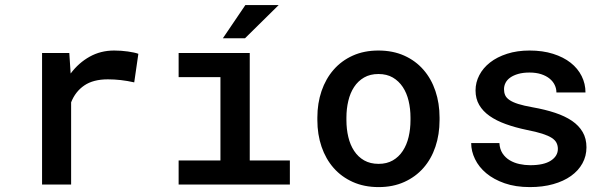

<svg xmlns="http://www.w3.org/2000/svg" viewBox="-20 -741 2440 771"><path d="M438.5 -538.1Q452.6 -538.1 466.8 -537.1Q481 -536.1 493.9 -534.2Q506.8 -532.2 517.6 -530Q528.3 -527.8 535.6 -524.9L519 -410.2Q465.3 -422.4 413.1 -422.4Q354.5 -422.4 318.6 -397.9Q282.7 -373.5 265.6 -330.1V0H148.9V-528.3H258.3L263.7 -445.8Q295.9 -488.8 340.1 -513.4Q384.3 -538.1 438.5 -538.1Z M697.3 -528.3H982.9V-96.7H1144V0H697.3V-96.7H865.2V-431.2H697.3ZM965.3 -720.7H1099.1L963.9 -587.4H875Z M1254.4 -269Q1254.4 -326.2 1271.2 -375.5Q1288.1 -424.8 1319.6 -460.9Q1351.1 -497.1 1396.5 -517.6Q1441.9 -538.1 1499.5 -538.1Q1557.6 -538.1 1603.3 -517.6Q1648.9 -497.1 1680.4 -460.9Q1711.9 -424.8 1728.5 -375.5Q1745.1 -326.2 1745.1 -269V-258.8Q1745.1 -201.2 1728.5 -151.9Q1711.9 -102.5 1680.4 -66.7Q1648.9 -30.8 1603.5 -10.3Q1558.1 10.3 1500.5 10.3Q1442.4 10.3 1396.7 -10.3Q1351.1 -30.8 1319.6 -66.7Q1288.1 -102.5 1271.2 -151.9Q1254.4 -201.2 1254.4 -258.8ZM1371.1 -258.8Q1371.1 -222.7 1378.7 -190.9Q1386.2 -159.2 1402.1 -135Q1418 -110.8 1442.4 -96.9Q1466.8 -83 1500.5 -83Q1533.2 -83 1557.4 -96.9Q1581.5 -110.8 1597.4 -135Q1613.3 -159.2 1620.8 -190.9Q1628.4 -222.7 1628.4 -258.8V-269Q1628.4 -304.2 1620.8 -335.9Q1613.3 -367.7 1597.4 -391.6Q1581.5 -415.5 1557.4 -429.7Q1533.2 -443.8 1499.5 -443.8Q1466.3 -443.8 1441.9 -429.7Q1417.5 -415.5 1401.9 -391.6Q1386.2 -367.7 1378.7 -335.9Q1371.1 -304.2 1371.1 -269Z M2220.2 -143.1Q2220.2 -156.2 2214.8 -167.2Q2209.5 -178.2 2195.6 -187.3Q2181.6 -196.3 2157.5 -204.1Q2133.3 -211.9 2095.7 -219.2Q2048.8 -229 2011 -242.7Q1973.1 -256.3 1946 -275.4Q1918.9 -294.4 1904.3 -319.6Q1889.6 -344.7 1889.6 -377.9Q1889.6 -410.2 1904.8 -439.2Q1919.9 -468.3 1948 -490.2Q1976.1 -512.2 2016.4 -525.1Q2056.6 -538.1 2106.4 -538.1Q2159.2 -538.1 2200.9 -524.9Q2242.7 -511.7 2271.5 -489Q2300.3 -466.3 2315.7 -435.5Q2331.1 -404.8 2331.1 -369.6H2214.4Q2214.4 -385.3 2207.5 -399.7Q2200.7 -414.1 2187 -425.3Q2173.3 -436.5 2153.1 -443.1Q2132.8 -449.7 2106.4 -449.7Q2080.1 -449.7 2060.8 -444.1Q2041.5 -438.5 2028.8 -429.4Q2016.1 -420.4 2010 -408.2Q2003.9 -396 2003.9 -382.8Q2003.9 -369.6 2008.5 -358.9Q2013.2 -348.1 2025.9 -339.4Q2038.6 -330.6 2061 -323.5Q2083.5 -316.4 2119.1 -310.1Q2168.9 -301.3 2208.7 -288.1Q2248.5 -274.9 2276.6 -255.9Q2304.7 -236.8 2319.8 -210.7Q2335 -184.6 2335 -149.4Q2335 -114.3 2318.8 -85Q2302.7 -55.7 2272.9 -34.4Q2243.2 -13.2 2201.4 -1.5Q2159.7 10.3 2107.9 10.3Q2050.3 10.3 2006.3 -5.1Q1962.4 -20.5 1932.6 -45.4Q1902.8 -70.3 1887.5 -102.1Q1872.1 -133.8 1872.1 -166.5H1985.4Q1986.8 -142.1 1998 -125Q2009.3 -107.9 2026.9 -97.4Q2044.4 -86.9 2065.9 -82.3Q2087.4 -77.6 2109.4 -77.6Q2163.6 -77.6 2191.9 -95.9Q2220.2 -114.3 2220.2 -143.1Z"/></svg>

Font: TypoPRO Roboto Mono
Style: Regular
Weight: 500
Designer: Google
Version: Version 2.000986; 2015; ttfautohint (v1.3)